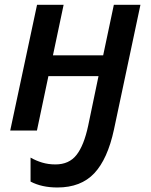

<svg xmlns="http://www.w3.org/2000/svg" viewBox="-20 -561 648 825"><path d="M226.6 244.6Q159.2 244.6 111.3 219.2V116.2Q134.3 129.4 160.9 137.5Q187.5 145.5 218.3 145.5Q276.9 145.5 308.8 104.7Q340.8 64 358.9 -21L403.3 -233.9H188L138.7 0H23.9L139.2 -540.5H253.4L207.5 -323.2H423.3L469.2 -540.5H583.5L469.7 -4.4Q442.4 122.6 385 183.6Q327.6 244.6 226.6 244.6Z"/></svg>

Font: Open Sans SemiBold
Style: Italic
Weight: 600
Italic angle: -12°
Designer: Monotype Design Team
Foundry: Monotype Imaging Inc.
Version: Version 3.003; ttfautohint (v1.8.4)